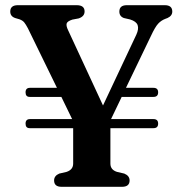

<svg xmlns="http://www.w3.org/2000/svg" viewBox="-20 -720 702 740"><path d="M78.5 -243.5Q78.5 -261 95.5 -261H258L216.5 -346.5H94.5Q78.5 -346.5 78.5 -364Q78.5 -381.5 95.5 -381.5H199.5L87.5 -611Q79.5 -626 73.5 -633.5Q67.5 -641 55.5 -645.5L38.5 -650.5Q19.5 -657 19.5 -675.5Q19.5 -700 49 -700H275.5Q306 -700 306 -676Q306 -656.5 283 -649L259 -644.5Q239 -638 236.8 -629Q234.5 -620 242.5 -603.5L377 -313.5L505.5 -586.5Q515.5 -608.5 510.5 -623Q505.5 -637.5 481.5 -645L457.5 -650.5Q440 -657 440 -675.5Q440 -700 469 -700H615Q644 -700 644 -675.5Q644 -659 625.5 -650.5L617.5 -647.5Q601.5 -641.5 589.8 -629Q578 -616.5 561.5 -581L465.5 -381.5H571.5Q589.5 -381.5 589.5 -364Q589.5 -346.5 571.5 -346.5H449L408 -261H571.5Q589.5 -261 589.5 -243.5Q589.5 -226 571.5 -226H405.5V-89.5Q405.5 -65.5 431 -57.5L459 -51Q479.5 -42.5 479.5 -24.5Q479.5 0 450 0H217.5Q188.5 0 188.5 -24.5Q188.5 -42.5 208.5 -51L236.5 -57.5Q262 -66 262 -89.5V-226H94.5Q78.5 -226 78.5 -243.5Z"/></svg>

Font: Fraunces 72pt S050 SemiBold
Style: Regular
Weight: 600
Version: Version 1.000; ttfautohint (v1.8.3)